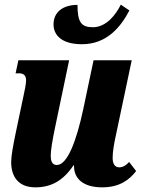

<svg xmlns="http://www.w3.org/2000/svg" viewBox="-20 -795 612 825"><path d="M332 -605C440 -605 499 -680 536 -750L499 -775C479 -734 438 -678 379 -678C328 -678 313 -701 313 -774C249 -774 210 -742 210 -690C210 -645 244 -605 332 -605ZM132 10C200 10 252 -19 296 -85H298V-81C298 -28 337 10 419 10C496 10 537 -24 565 -60L535 -99C521 -84 508 -76 492 -76C473 -76 464 -92 464 -117C464 -143 470 -178 478 -214L546 -536H382L338 -327C309 -191 270 -86 224 -86C202 -86 198 -107 198 -126C198 -150 205 -191 217 -249L277 -536H59L47 -480H62C85 -480 92 -467 92 -450C92 -434 87 -410 81 -383L48 -226C36 -168 28 -125 28 -98C28 -41 55 10 132 10Z"/></svg>

Font: Noto Serif ExtraCondensed Black
Style: Italic
Weight: 900
Width: 2
Italic angle: -12°
Designer: Monotype Design Team
Foundry: Monotype Imaging Inc.
Version: Version 2.014